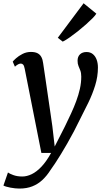

<svg xmlns="http://www.w3.org/2000/svg" viewBox="-62 -876 628 1146"><path d="M85.5 -465.5Q82 -484 76.2 -490.2Q70.5 -496.5 62.5 -496.5Q54.5 -496.5 46 -492Q37.5 -487.5 27 -478L14 -508Q18 -514 33.5 -528Q49 -542 72.2 -554Q95.5 -566 122.5 -566Q147.5 -566 162.5 -558Q177.5 -550 185.2 -535Q193 -520 195.5 -499Q202.5 -451.5 209.5 -404.5Q216.5 -357.5 223.2 -310.5Q230 -263.5 237 -216.2Q244 -169 250.5 -122.5L264.5 -1.5L325.5 -121.5Q344.5 -160.5 362 -198.2Q379.5 -236 393 -272.5Q406.5 -309 414.8 -345.5Q423 -382 423 -418.5Q423 -440.5 417.5 -454.8Q412 -469 406.5 -482Q401 -495 401 -513.5Q401 -538 415.5 -551.8Q430 -565.5 454.5 -565.5Q477 -565.5 492 -553.2Q507 -541 514.8 -520Q522.5 -499 522.5 -473Q522.5 -419 506 -366Q489.5 -313 465 -262.8Q440.5 -212.5 416.5 -166Q398.5 -128.5 379 -91.5Q359.5 -54.5 339.8 -20.2Q320 14 301.8 44Q283.5 74 267.5 98.2Q251.5 122.5 239 139.5Q217.5 173.5 191 198.2Q164.5 223 131 236.2Q97.5 249.5 54 249.5Q29.5 249.5 0.5 244Q-28.5 238.5 -41.5 231.5L-14.5 153.5Q-5.5 160.5 17.5 169Q40.5 177.5 71 177.5Q98.5 177.5 127.5 163.5Q156.5 149.5 185.8 118.5Q215 87.5 243 37H185ZM283 -650.5 437 -856.5 513 -794.5Q507.5 -784.5 490.8 -767.5Q474 -750.5 451 -730Q428 -709.5 402.5 -689.2Q377 -669 353.5 -652.5Q330 -636 312.5 -627.5Z"/></svg>

Font: Merriweather 20pt Medium
Style: Italic
Weight: 500
Italic angle: -7.8°
Version: Version 2.101